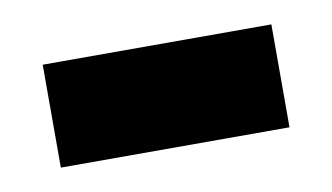

<svg xmlns="http://www.w3.org/2000/svg" viewBox="-31 -380 372 215"><g transform="rotate(-10 155.0 -272.5)"><path d="M25 -214V-331H285V-214Z"/></g></svg>

Font: Noto Serif Kannada ExtraBold
Style: Regular
Weight: 800
Version: Version 2.003